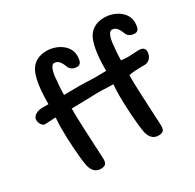

<svg xmlns="http://www.w3.org/2000/svg" viewBox="-148 -838 1024 1006"><g transform="rotate(-30 364.0 -335.0)"><path d="M382 -350 466 -347C464 -322 463 -308 463 -282C463 -218 469 -104 480 -49C487 -21 503 4 537 4C571 4 576 -11 574 -48L570 -125C567 -193 562 -273 562 -346C587 -353 634 -353 659 -353C683 -353 706 -375 706 -406C706 -429 691 -436 668 -436C649 -436 630 -433 605 -433C594 -433 573 -434 563 -436C563 -470 566 -499 570 -537C576 -583 589 -599 601 -599C622 -599 636 -586 650 -549C657 -528 680 -521 695 -521C713 -521 726 -529 726 -573C726 -633 661 -674 598 -674C554 -674 519 -657 499 -622C472 -574 468 -488 468 -427L398 -426C398 -426 309 -429 309 -429L214 -428C214 -462 217 -499 221 -537C227 -583 240 -599 252 -599C273 -599 287 -586 301 -549C308 -528 331 -521 346 -521C364 -521 377 -529 377 -573C377 -633 312 -674 249 -674C205 -674 170 -657 150 -622C123 -574 119 -488 119 -427H89C75 -427 59 -426 46 -419C33 -414 22 -401 22 -388C22 -364 38 -345 49 -345C64 -345 78 -346 93 -347C101 -348 112 -348 117 -347C115 -322 114 -308 114 -282C114 -218 120 -104 131 -49C138 -21 154 4 188 4C222 4 227 -11 225 -48L221 -125C218 -193 213 -273 213 -346Z"/></g></svg>

Font: Itim
Style: Regular
Weight: 400
Designer: CadsonDemak Team
Foundry: Pablo Impallari
Version: Version 1.002;PS 001.002;hotconv 1.0.88;makeotf.lib2.5.64775